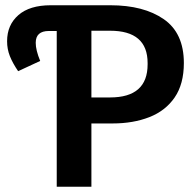

<svg xmlns="http://www.w3.org/2000/svg" viewBox="-20 -711 746 731"><path d="M328 0H196V-593H166Q116 -593 116 -548Q116 -520 133 -479L49 -440Q28 -471 17.5 -497.5Q7 -524 7 -554Q7 -616 50 -653.5Q93 -691 173 -691H400Q527 -691 603.5 -638Q680 -585 680 -471Q680 -391 645 -340Q610 -289 548.5 -265Q487 -241 409 -241H328ZM399 -340Q542 -340 542 -466V-471Q542 -594 399 -594H328V-340Z"/></svg>

Font: Trujillo Medium
Style: Regular
Weight: 500
Designer: Fira Sans original fonts by bBox Type GmbH, Carrois Corporate GbR, & Edenspiekermann AG / Changes by Cristiano Sobral
Foundry: Fira Sans original fonts by bBox Type GmbH, Carrois Corporate GbR, & Edenspiekermann AG / Changes by Cristiano Sobral
Version: Version 4.301;October 17, 2021;FontCreator 14.0.0.2814 64-bi